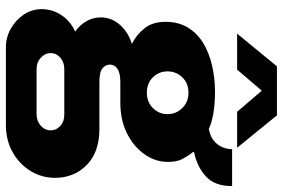

<svg xmlns="http://www.w3.org/2000/svg" viewBox="-174 -597 959 651"><g transform="rotate(90 305.5 -271.5)"><path d="M140 188Q107 188 77.5 171.5Q48 155 29.5 127.5Q11 100 11 67Q11 30 31.5 -0.5Q52 -31 87 -47Q65 -62 52 -85Q39 -108 39 -133Q39 -171 65 -199.5Q91 -228 129 -239Q97 -255 75.5 -282.5Q54 -310 54 -353Q54 -397 73.5 -429Q93 -461 126 -481Q159 -501 202 -511Q245 -521 291 -521Q330 -521 363.5 -515.5Q397 -510 417 -500Q444 -505 459 -518.5Q474 -532 480 -548.5Q486 -565 486 -579H611Q611 -520 578 -490Q545 -460 496 -450L495 -447Q508 -431 518.5 -411.5Q529 -392 529 -362Q529 -318 502.5 -281Q476 -244 431 -222Q386 -200 329 -200H258Q227 -200 213 -190Q199 -180 199 -165Q199 -150 211.5 -139.5Q224 -129 258 -129H417Q496 -129 539.5 -86Q583 -43 583 22Q583 66 560 104Q537 142 496.5 165Q456 188 403 188ZM214 84H367Q390 84 406 70Q422 56 422 36Q422 17 407 3.5Q392 -10 369 -10H214Q191 -10 175.5 3.5Q160 17 160 36Q160 55 175.5 69.5Q191 84 214 84ZM294 -290Q326 -290 346.5 -310.5Q367 -331 367 -360Q367 -389 346.5 -410Q326 -431 294 -431Q262 -431 242 -410Q222 -389 222 -360Q222 -331 242 -310.5Q262 -290 294 -290ZM94 -596 205 -731H371L481 -596H359L271 -699H304L216 -596Z"/></g></svg>

Font: Chivo Medium ExtraBold
Style: Regular
Weight: 800
Version: Version 2.002